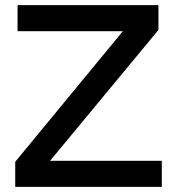

<svg xmlns="http://www.w3.org/2000/svg" viewBox="-20 -724 679 744"><path d="M594 -608 174 -101H607V0H39V-97L456 -603H48V-704H594Z"/></svg>

Font: CBA Beacon Sans Bold
Style: Regular
Weight: 700
Designer: Wei Huang
Foundry: Wei Huang
Version: Version 1.002